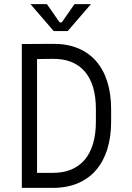

<svg xmlns="http://www.w3.org/2000/svg" viewBox="-20 -913 640 933"><path d="M160 -626 236 -627C368 -629 446 -547 446 -383V-322C446 -158 369 -73 237 -73H160ZM236 -700 86 -699V0H237C418 0 520 -122 520 -322V-383C520 -583 417 -702 236 -700ZM208 -893H128L241 -762H309L422 -893H342L280 -804H270Z"/></svg>

Font: Fliege Mono Light
Style: Regular
Weight: 300
Version: Version 0.020;Glyphs 3.3 (3306)